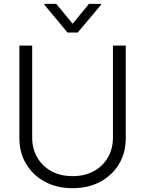

<svg xmlns="http://www.w3.org/2000/svg" viewBox="-20 -964 753 996"><path d="M565.9 -727.5H632.3V-246.1Q632.3 -171.9 597.7 -113.5Q563 -55.2 500.7 -21.5Q438.5 12.2 356.9 12.2Q274.9 12.2 212.6 -21.5Q150.4 -55.2 115.5 -113.5Q80.6 -171.9 80.6 -246.1V-727.5H147V-250.5Q147 -192.9 173.1 -147.5Q199.2 -102.1 246.3 -76.2Q293.5 -50.3 356.9 -50.3Q419.9 -50.3 466.8 -76.2Q513.7 -102.1 539.8 -147.5Q565.9 -192.9 565.9 -250.5ZM272 -943.8 356.9 -840.8 441.4 -943.8H503.9V-939L383.3 -795.4H330.1L210.4 -939V-943.8Z"/></svg>

Font: Inter Tight Light
Style: Regular
Weight: 300
Designer: Rasmus Andersson
Foundry: rsms
Version: Version 3.004